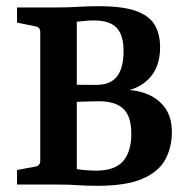

<svg xmlns="http://www.w3.org/2000/svg" viewBox="-20 -596 608 620"><path d="M497 -443Q497 -378 459.5 -340.5Q422 -303 360 -299V-305Q410 -309 449.5 -294.5Q489 -280 512 -249Q535 -218 535 -169Q535 -120 513.5 -80.5Q492 -41 439.5 -18.5Q387 4 295 4Q258 4 232 2Q206 0 169 0H35V-47L94 -58Q110 -61 110 -77V-493Q110 -508 94 -511L35 -523V-572H168Q203 -572 233 -574Q263 -576 299 -576Q375 -576 418 -561Q461 -546 479 -516.5Q497 -487 497 -443ZM204 -323Q229 -322 253 -322Q277 -322 292 -322Q337 -322 358 -349.5Q379 -377 379 -431Q379 -483 356.5 -506.5Q334 -530 283 -530Q272 -530 254 -528.5Q236 -527 228 -526V-50Q240 -48 257.5 -46.5Q275 -45 290 -45Q351 -45 377.5 -75.5Q404 -106 404 -164Q404 -221 378 -245Q352 -269 300 -269Q288 -269 272 -268.5Q256 -268 238.5 -267.5Q221 -267 204 -266Z"/></svg>

Font: Yrsa SemiBold
Style: Regular
Weight: 600
Version: Version 2.004